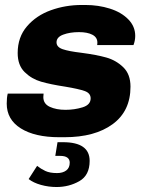

<svg xmlns="http://www.w3.org/2000/svg" viewBox="-20 -541 589 771"><path d="M523 -397Q523 -378 516 -360H370Q371 -363 371 -370Q371 -391 351 -401.5Q331 -412 297 -412Q261 -412 234 -402Q207 -392 207 -371Q207 -352 231.5 -343.5Q256 -335 307 -329Q368 -321 407 -310Q446 -299 475 -271Q504 -243 504 -193Q504 -95 432.5 -42.5Q361 10 239 10H218Q120 10 63.5 -25.5Q7 -61 7 -125Q7 -149 11 -165H155L154 -151Q154 -124 180 -112Q206 -100 243 -100Q279 -100 311.5 -110Q344 -120 344 -146Q344 -167 320 -175.5Q296 -184 242 -193Q183 -202 145 -213Q107 -224 79 -251.5Q51 -279 51 -328Q51 -392 88.5 -435.5Q126 -479 184.5 -500Q243 -521 308 -521H323Q375 -521 421 -506.5Q467 -492 495 -463.5Q523 -435 523 -397ZM209 154Q232 154 246 143.5Q260 133 260 112Q260 99 250.5 92Q241 85 222 85H202L211 30H233Q340 30 340 105Q340 163 298.5 186.5Q257 210 207 210Q175 210 144.5 201.5Q114 193 95 178L129 125Q144 137 162 145.5Q180 154 209 154Z"/></svg>

Font: Chivo ExtraBold Italic
Style: Regular
Weight: 800
Italic angle: -8.05°
Designer: Hector Gatti
Foundry: Omnibus-Type
Version: Version 1.007